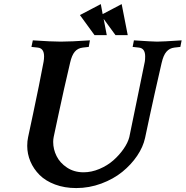

<svg xmlns="http://www.w3.org/2000/svg" viewBox="-20 -935 925 957"><path d="M728 -364.3 703.1 -247.6Q693.4 -202.6 663.6 -158.4Q633.8 -114.3 589.6 -78.4Q545.4 -42.5 484.9 -20Q424.3 2.4 359.9 2.4Q301.8 2.4 254.4 -15.4Q207 -33.2 177.2 -63Q147.5 -92.8 131.6 -130.1Q115.7 -167.5 115.7 -208Q115.7 -231.9 120.1 -251.5L145 -368.2Q175.8 -512.7 197.3 -627.4Q199.7 -640.6 199.7 -653.8Q199.7 -694.3 168.5 -697.8L136.7 -701.2L143.6 -733.9Q236.8 -727.5 282.7 -727.5Q333 -727.5 428.2 -733.9L422.4 -701.2L392.6 -697.8Q367.7 -694.8 352.8 -677.2Q337.9 -659.7 329.6 -623Q297.4 -486.3 271.5 -364.3L247.6 -252.4Q245.1 -240.2 245.1 -227.5Q245.1 -190.9 262 -157Q278.8 -123 314.2 -99.6Q349.6 -76.2 396.5 -76.2Q436 -76.2 475.8 -93Q515.6 -109.9 545.2 -136Q574.7 -162.1 595.9 -192.6Q617.2 -223.1 624.5 -251.5Q635.3 -305.7 663.3 -439.9Q691.4 -574.2 701.7 -627.4Q703.6 -637.2 703.6 -653.8Q703.6 -694.3 672.4 -697.8L641.1 -701.2L647.5 -733.9Q741.7 -727.5 763.2 -727.5Q789.1 -727.5 885.3 -733.9L878.9 -701.2L849.1 -697.8Q824.7 -694.8 809.6 -677.2Q794.4 -659.7 786.1 -623V-623.5Q745.1 -444.8 728 -364.3ZM616.7 -759.8H555.7L496.6 -840.8L512.2 -759.8H451.2L378.4 -859.9L482.4 -914.6L491.7 -864.7L586.4 -914.6Z"/></svg>

Font: Flanker
Style: Bold Italic
Weight: 700
Italic angle: -12°
Designer: Flanker
Version: Version 2.000